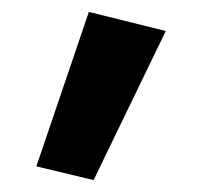

<svg xmlns="http://www.w3.org/2000/svg" viewBox="-20 -130 359 322"><path d="M129 -110 41 149 137 172 258 -78Z"/></svg>

Font: Jost SemiBold
Style: Regular
Weight: 600
Version: Version 3.710